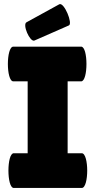

<svg xmlns="http://www.w3.org/2000/svg" viewBox="-20 -931 472 951"><path d="M117 -172H48C13 -172 13 0 48 0H385C421 0 421 -172 385 -172H315V-528H382C417 -528 417 -700 382 -700H46C10 -700 10 -528 46 -528H117ZM321 -805C342 -813 298 -921 274 -910L112 -821C89 -811 128 -722 150 -730Z"/></svg>

Font: Lilita 2
Style: Regular
Weight: 400
Designer: Juan Montoreano
Foundry: Juan Montoreano
Version: Version 2.001